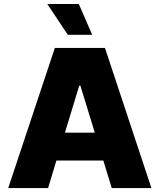

<svg xmlns="http://www.w3.org/2000/svg" viewBox="-20 -949 807 969"><path d="M21.5 0 256.8 -707H509.8L744.1 0H543.9L501.5 -138.7H264.6L222.7 0ZM458.5 -279.3 385.7 -516.6H379.9L307.6 -279.3ZM218.8 -928.7H377.9L445.3 -773.4H322.3Z"/></svg>

Font: Pretendard JP Black
Style: Regular
Weight: 900
Designer: Base glyphs from Inter by Rasmus Andersson; Hangeul glyphs from Noto Sans CJK(Source Han Sans) by Jang Soo-young and Kan
Foundry: Kil Hyung-jin
Version: Version 1.309